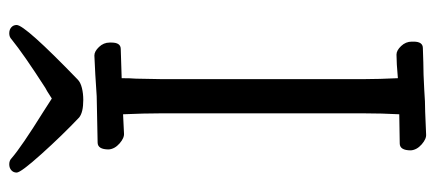

<svg xmlns="http://www.w3.org/2000/svg" viewBox="-283 -652 941 415"><g transform="rotate(-90 187.5 -444.5)"><path d="M148 -649 107 -647Q97 -646 85 -656.5Q73 -667 72 -680Q72 -704 87 -704L187 -706L234 -709L275 -711Q284 -711 293.5 -701Q303 -691 303 -678V-674Q303 -654 289 -654L226 -652Q226 -633 225 -621L224 -568V-126Q224 -97 226 -55Q259 -58 277 -58Q286 -58 295.5 -48Q305 -38 305 -25V-21Q305 -1 291 -1L260 0Q237 0 201 2Q175 4 153 4L105 6Q95 7 83 -3.5Q71 -14 70 -27Q70 -51 85 -51L148 -52Q150 -90 150 -127V-569Q150 -603 148 -649ZM205 -817Q278 -864 310 -890Q315 -895 323 -895Q331 -895 336 -890.5Q341 -886 341 -879Q341 -861 223 -747Q217 -741 205 -738Q193 -735 179 -735Q152 -735 141 -744Q102 -781 62 -825.5Q22 -870 22 -879Q22 -886 27 -890.5Q32 -895 40 -895Q48 -895 53 -890Q77 -869 154 -821L182 -803Q202 -816 205 -817Z"/></g></svg>

Font: Iansui 0.93
Style: Regular
Weight: 400
Designer: But Ko / Fontworks Inc.
Foundry: zi-hi.com / Fontworks Inc.
Version: Version 0.931